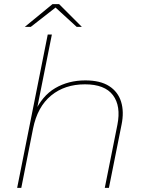

<svg xmlns="http://www.w3.org/2000/svg" viewBox="-20 -909 708 929"><path d="M393 -520Q465 -520 508 -492.5Q551 -465 566 -416.5Q581 -368 568 -305L507 0H487L548 -305Q566 -396 526.5 -448.5Q487 -501 391 -501Q293 -501 227 -446.5Q161 -392 140 -287L83 0H63L211 -742H231L156 -367L146 -362Q183 -445 247 -482.5Q311 -520 393 -520ZM100 -779 234 -889H266L376 -779H351L246 -875H252L129 -779Z"/></svg>

Font: Montserrat Thin Thin
Style: Italic
Weight: 250
Italic angle: -11.3°
Version: Version 9.000